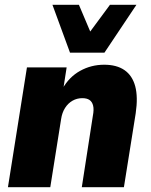

<svg xmlns="http://www.w3.org/2000/svg" viewBox="-20 -778 626 798"><path d="M13 0 92 -498H257L243 -408H239Q267 -458 313 -483.5Q359 -509 413 -509Q465 -509 497.5 -486.5Q530 -464 542 -419.5Q554 -375 544 -307L495 0H320L366 -297Q371 -323 367 -339Q363 -355 352 -362.5Q341 -370 322 -370Q300 -370 281.5 -359.5Q263 -349 250.5 -329.5Q238 -310 234 -283L189 0ZM271 -559 198 -758H308L355 -647L437 -758H547L414 -559Z"/></svg>

Font: Nunito Sans 10pt SemiCondensed Black
Style: Italic
Weight: 900
Width: 4
Italic angle: -9°
Designer: Vernon Adams
Foundry: Vernon Adams
Version: Version 3.101;gftools[0.9.27]